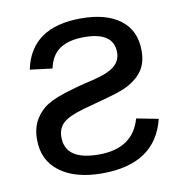

<svg xmlns="http://www.w3.org/2000/svg" viewBox="-67 -599 634 671"><g transform="rotate(-10 250.0 -264.0)"><path d="M38.6 -146Q38.6 -181.2 51 -207Q63.5 -232.9 87.4 -252.9Q111.8 -272.9 162.6 -289.1Q213.4 -305.2 263.7 -316.4Q318.8 -329.1 343 -348.1Q367.2 -367.2 367.2 -397.5Q367.2 -470.2 262.7 -470.2Q208.5 -470.2 176.8 -449.2Q145 -428.2 135.3 -381.3L56.2 -391.1Q85.9 -536.6 263.2 -536.6Q352.5 -536.6 402.6 -498.5Q452.6 -460.4 452.6 -388.7Q452.6 -349.1 436 -322.5Q419.4 -295.9 385.3 -276.4Q367.2 -266.1 337.2 -256.6Q307.1 -247.1 274.9 -238.8Q242.7 -230.5 217.3 -223.1Q164.6 -208 144.3 -189.5Q124 -170.9 124 -139.2Q124 -57.1 243.2 -57.1Q364.3 -57.1 392.6 -158.7L470.2 -143.6Q432.6 9.8 243.2 9.8Q148.4 9.8 93.5 -31Q38.6 -71.8 38.6 -146Z"/></g></svg>

Font: Arimo
Style: Regular
Weight: 400
Designer: Steve Matteson
Foundry: Monotype Imaging Inc.
Version: Version 1.33